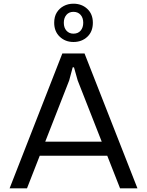

<svg xmlns="http://www.w3.org/2000/svg" viewBox="-20 -1018 796 1038"><path d="M32 0 317 -729H437L723 0H629L400 -583L380 -654H373L354 -583L126 0ZM180 -176 210 -252H544L575 -176ZM377 -791Q333 -791 303 -819.5Q273 -848 273 -895Q273 -928 287 -950.5Q301 -973 324.5 -985.5Q348 -998 377 -998Q422 -998 452 -970Q482 -942 482 -895Q482 -847 452 -819Q422 -791 377 -791ZM377 -836Q402 -836 416 -852.5Q430 -869 430 -895Q430 -922 415.5 -938Q401 -954 377 -954Q353 -954 339 -937.5Q325 -921 325 -895Q325 -868 339.5 -852Q354 -836 377 -836Z"/></svg>

Font: Hubot Sans
Style: Regular
Weight: 400
Designer: Deni Anggara
Foundry: GitHub, Inc., Subsidiary of Microsoft Corporation
Version: Version 2.000